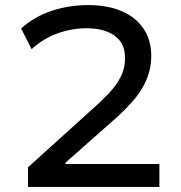

<svg xmlns="http://www.w3.org/2000/svg" viewBox="-20 -734 711 754"><path d="M90 0V-77L373 -333Q402 -360 424 -386.5Q446 -413 458.5 -442Q471 -471 471 -507Q471 -564 430.5 -593.5Q390 -623 320 -623Q263 -623 207.5 -603.5Q152 -584 104 -541L63 -622Q115 -669 183 -691.5Q251 -714 327 -714Q403 -714 458.5 -690Q514 -666 544 -621Q574 -576 574 -514Q574 -478 564 -445.5Q554 -413 536.5 -384.5Q519 -356 495 -329.5Q471 -303 443 -277L238 -96L237 -90H606V0Z"/></svg>

Font: Nunito Sans 7pt SemiExpanded Medium
Style: Regular
Weight: 500
Width: 6
Designer: Vernon Adams
Foundry: Vernon Adams
Version: Version 3.101;gftools[0.9.27]